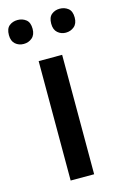

<svg xmlns="http://www.w3.org/2000/svg" viewBox="-128 -786 526 837"><g transform="rotate(-15 135.5 -368.0)"><path d="M189 0H83V-539H189ZM-13 -682Q-13 -711 2.5 -723.5Q18 -736 40 -736Q62 -736 78 -723.5Q94 -711 94 -682Q94 -655 78 -641.5Q62 -628 40 -628Q18 -628 2.5 -641.5Q-13 -655 -13 -682ZM178 -682Q178 -711 193.5 -723.5Q209 -736 230 -736Q252 -736 268 -723.5Q284 -711 284 -682Q284 -655 268 -641.5Q252 -628 230 -628Q209 -628 193.5 -641.5Q178 -655 178 -682Z"/></g></svg>

Font: Noto Sans Ethiopic Medium
Style: Regular
Weight: 500
Designer: Monotype Design Team
Foundry: Monotype Imaging Inc.
Version: Version 2.102; ttfautohint (v1.8.4.7-5d5b)